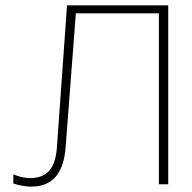

<svg xmlns="http://www.w3.org/2000/svg" viewBox="-20 -690 718 719"><path d="M231 -670 193 -137C187 -51 149 -23 91 -23C78 -23 53 -27 30 -37V-3C49 4 79 9 96 9C181 9 219 -46 226 -141L264 -640H575V0H610V-670Z"/></svg>

Font: LT Wave Text Thin
Style: Regular
Weight: 100
Designer: Daniel Lyons
Version: Version 2.5 (Glyphs App)